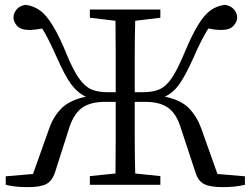

<svg xmlns="http://www.w3.org/2000/svg" viewBox="-20 -768 1040 798"><path d="M3.9 0V-35.2L117.2 -44.9L184.6 -234.4Q202.1 -284.2 235.8 -317.9Q269.5 -351.6 336.9 -366.2Q302.7 -381.8 276.4 -417Q250 -452.1 213.9 -534.2Q177.7 -615.2 155.3 -649.4Q127.9 -644.5 109.4 -643.6H99.6Q66.4 -643.6 51.3 -660.2Q36.1 -676.8 36.1 -695.3Q36.1 -712.9 48.8 -728.5Q61.5 -744.1 85.9 -748Q118.2 -744.1 144.5 -725.6Q198.2 -689.5 258.8 -538.1Q286.1 -472.7 310.1 -439.9Q334 -407.2 360.8 -396Q387.7 -384.8 426.8 -384.8H460.9V-538.1Q460.9 -611.3 460 -681.6L353.5 -694.3V-728.5H646.5V-694.3L542 -681.6Q540 -612.3 540 -540V-384.8H575.2Q614.3 -384.8 641.1 -396Q668 -407.2 691.4 -439.9Q714.8 -472.7 746.1 -546.9Q776.4 -620.1 803.2 -664.1Q830.1 -708 856.4 -726.1Q882.8 -744.1 915 -748Q939.5 -744.1 952.6 -728.5Q965.8 -712.9 965.8 -695.3Q965.8 -677.7 950.2 -660.6Q934.6 -643.6 902.3 -643.6H892.6Q876 -643.6 845.7 -649.4Q817.4 -604.5 784.2 -528.3Q750 -452.1 724.6 -417Q699.2 -381.8 665 -366.2Q732.4 -352.5 765.6 -317.9Q798.8 -283.2 816.4 -234.4L883.8 -44.9L998 -35.2V0Q958 9.8 905.3 9.8Q852.5 9.8 827.6 -3.4Q802.7 -16.6 792 -52.7L729.5 -242.2Q710.9 -298.8 676.3 -321.8Q641.6 -344.7 584 -344.7H540V-191.4Q540 -118.2 542 -46.9L646.5 -36.1V0H353.5V-36.1L460 -46.9Q460.9 -117.2 460.9 -190.4V-344.7H417Q358.4 -344.7 323.7 -321.8Q289.1 -298.8 269.5 -242.2L209 -52.7Q197.3 -16.6 172.9 -3.4Q148.4 9.8 94.7 9.8Q41 9.8 3.9 0Z"/></svg>

Font: GenEi Koburi Mincho v6
Style: Regular
Weight: 400
Designer: o_tamon (Modified)
Foundry: o_tamon / Adobe Systems Incorporated
Version: Version 6.1